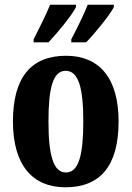

<svg xmlns="http://www.w3.org/2000/svg" viewBox="-20 -786 559 816"><path d="M283 -619V-606H346C384 -645 446 -721 464 -756V-766H353C335 -721 307 -665 283 -619ZM123 -619V-606H186C223 -645 286 -721 303 -756V-766H193C175 -721 146 -665 123 -619ZM258 10C407 10 484 -82 484 -270C484 -458 399 -549 261 -549C113 -549 35 -458 35 -270C35 -82 120 10 258 10ZM260 -53C206 -53 186 -128 186 -270C186 -412 205 -485 259 -485C314 -485 334 -412 334 -270C334 -128 315 -53 260 -53Z"/></svg>

Font: Noto Serif Thai ExtraCondensed ExtraBold
Style: Regular
Weight: 800
Width: 2
Designer: Monotype Design Team
Foundry: Monotype Imaging Inc.
Version: Version 2.002